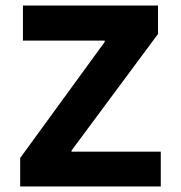

<svg xmlns="http://www.w3.org/2000/svg" viewBox="-20 -675 654 695"><path d="M53 0V-85L132 -126H562V0ZM53 -78V-103L380 -552L359 -498V-576H552V-552L218 -102L239 -156V-78ZM63 -528V-655H552V-565L467 -528Z"/></svg>

Font: Intel One Mono Light
Style: Regular
Weight: 300
Monospace: yes
Designer: Fred Shallcrass
Foundry: Frere-Jones Type LLC
Version: Version 1.004